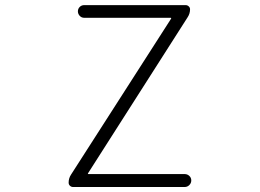

<svg xmlns="http://www.w3.org/2000/svg" viewBox="-20 -749 1040 769"><path d="M272.5 0Q265.6 0 260.3 -4.9Q254.9 -9.8 254.9 -17.6Q254.9 -35.2 264.6 -49.8L665 -673.8Q667 -677.7 663.1 -677.7H317.4Q306.6 -677.7 299.3 -685.5Q292 -693.4 292 -703.6Q292 -713.9 299.3 -721.2Q306.6 -728.5 317.4 -728.5H723.6Q730.5 -728.5 735.8 -723.6Q741.2 -718.8 741.2 -711.9Q741.2 -694.3 731.4 -679.7L333 -55.7Q330.1 -51.8 335 -51.8H719.7Q730.5 -51.8 738.3 -44.4Q746.1 -37.1 746.1 -26.4Q746.1 -15.6 738.3 -7.8Q730.5 0 719.7 0Z"/></svg>

Font: Gen Jyuu Gothic L Monospace Light
Style: Regular
Weight: 300
Designer: [Source Han Sans]
Ryoko NISHIZUKA  (kana & ideographs); Paul D. Hunt (Latin, Greek & Cyrillic); Wenlong ZHANG  (bopomofo
Version: Version 1.002.20150607